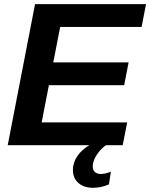

<svg xmlns="http://www.w3.org/2000/svg" viewBox="-20 -708 732 936"><path d="M600.1 -111.3 578.1 0H17.6L150.9 -688H691.9L670.4 -576.7H273.4L239.7 -403.8H606.9L585.4 -292.5H218.3L183.1 -111.3ZM433.1 207.5Q389.2 207.5 362.3 184.1Q335.4 160.6 335.4 120.1Q335.4 84.5 357.7 52Q379.9 19.5 423.3 -4.9H503.4Q473.6 13.7 452.9 44.9Q432.1 76.2 432.1 103Q432.1 121.6 442.9 130.9Q453.6 140.1 470.7 140.1Q494.1 140.1 520.5 128.9L511.2 190.9Q473.1 207.5 433.1 207.5Z"/></svg>

Font: Arimo
Style: Bold Italic
Weight: 700
Italic angle: -12°
Designer: Steve Matteson
Foundry: Monotype Imaging Inc.
Version: Version 1.33